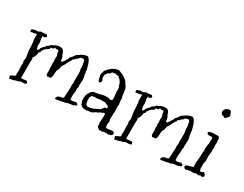

<svg xmlns="http://www.w3.org/2000/svg" viewBox="-78 -1206 2180 1712"><g transform="rotate(30 1012.0 -350.5)"><path d="M69.3 -447.3 43.9 -439.5 35.2 -441.4 22.5 -436.5Q12.7 -436.5 12.7 -447.3L13.7 -456.1Q13.7 -459 12.7 -460Q18.6 -461.9 21 -464.4Q23.4 -466.8 31.2 -465.8L46.9 -473.6Q57.6 -471.7 66.9 -471.7Q76.2 -471.7 85 -478.5Q93.8 -485.4 105.5 -485.4H124L154.3 -489.3Q166 -480.5 166 -473.1Q166 -465.8 158.7 -462.9Q151.4 -460 147.5 -455.1L145.5 -454.1Q140.6 -454.1 138.7 -457Q136.7 -460 130.9 -460Q129.9 -456.1 129.9 -442.9Q129.9 -429.7 133.8 -414.6Q137.7 -399.4 137.7 -381.8L135.7 -366.2Q135.7 -356.4 145.5 -330.1Q146.5 -329.1 150.9 -329.1Q155.3 -329.1 156.7 -332.5Q158.2 -335.9 160.2 -338.4Q162.1 -340.8 162.6 -340.8Q163.1 -340.8 164.1 -343.8Q165 -346.7 165.5 -349.6Q166 -352.5 168 -356Q169.9 -359.4 171.9 -360.8Q173.8 -362.3 181.2 -371.6Q188.5 -380.9 196.3 -384.8Q197.3 -389.6 200.2 -391.6Q203.1 -393.6 202.1 -399.4Q204.1 -399.4 214.4 -405.8Q224.6 -412.1 226.1 -414.1Q227.5 -416 227.1 -417.5Q226.6 -418.9 227.5 -419.9Q229.5 -420.9 230.5 -419.9Q231.4 -418.9 234.4 -425.3Q237.3 -431.6 242.7 -431.2Q248 -430.7 256.8 -435.5Q285.2 -453.1 309.1 -453.1Q333 -453.1 337.4 -450.2Q341.8 -447.3 341.3 -445.8Q340.8 -444.3 342.8 -443.4L348.6 -441.4Q354.5 -435.5 358.9 -421.9Q363.3 -408.2 367.2 -399.9Q371.1 -391.6 373 -391.1Q375 -390.6 375 -384.8Q375 -378.9 376.5 -377.4Q377.9 -376 379.4 -371.1Q380.9 -366.2 379.9 -357.9Q378.9 -349.6 387.7 -344.7H388.7Q401.4 -344.7 404.3 -359.4Q415 -366.2 420.9 -384.8Q421.9 -386.7 423.8 -387.7Q425.8 -388.7 427.7 -390.6Q429.7 -396.5 431.6 -402.8Q433.6 -409.2 435.5 -414.1Q438.5 -417 441.9 -419.4Q445.3 -421.9 448.2 -425.8V-429.7H452.1Q457 -436.5 462.4 -445.8Q467.8 -455.1 471.7 -458.5Q475.6 -461.9 479 -463.9Q482.4 -465.8 492.2 -472.7Q534.2 -502.9 567.4 -502.9H571.3Q599.6 -484.4 615.2 -418Q619.1 -402.3 623 -388.7V-386.7Q620.1 -372.1 623 -371.1Q626 -370.1 626 -358.4Q626 -346.7 630.9 -332Q635.7 -317.4 635.7 -300.8L632.8 -240.2L634.8 -221.7Q634.8 -218.8 632.8 -216.3Q630.9 -213.9 629.9 -208.5Q628.9 -203.1 629.9 -196.8Q630.9 -190.4 630.9 -181.6L626 -139.6V-117.2Q626 -106.4 627.9 -94.7Q628.9 -88.9 642.1 -88.9Q655.3 -88.9 665.5 -92.8Q675.8 -96.7 684.6 -98.6L694.3 -91.8Q694.3 -88.9 698.7 -89.4Q703.1 -89.8 703.1 -86.9V-74.2Q698.2 -67.4 689 -66.4Q679.7 -65.4 673.8 -58.6H667Q661.1 -58.6 647.9 -56.2Q634.8 -53.7 623.5 -52.2Q612.3 -50.8 598.6 -42Q596.7 -43 589.4 -43Q582 -43 579.1 -38.1Q577.1 -39.1 572.8 -39.1Q568.4 -39.1 564 -37.1Q559.6 -35.2 554.7 -34.2L534.2 -32.2Q529.3 -31.2 524.4 -29.3Q519.5 -27.3 513.7 -27.3Q507.8 -27.3 503.9 -32.2V-34.2Q503.9 -43 507.8 -47.4Q511.7 -51.8 515.6 -58.6L534.2 -65.4L542 -69.3L551.8 -68.4Q556.6 -68.4 559.6 -72.3Q562.5 -76.2 569.3 -74.2L575.2 -185.5L573.2 -212.9L577.1 -223.6L575.2 -225.6L577.1 -234.4L575.2 -252.9L576.2 -315.4V-332Q576.2 -351.6 572.8 -362.3Q569.3 -373 569.3 -381.8L570.3 -397.5Q570.3 -407.2 567.9 -417Q565.4 -426.8 563.5 -438Q561.5 -449.2 559.6 -454.1Q557.6 -459 545.9 -465.8Q535.2 -463.9 523.4 -460Q511.7 -456.1 508.8 -443.4Q494.1 -438.5 485.8 -426.3Q477.5 -414.1 462.9 -408.2L463.9 -405.3Q463.9 -403.3 462.9 -400.9Q461.9 -398.4 460.9 -394.5Q454.1 -389.6 447.8 -376.5Q441.4 -363.3 437.5 -357.9Q433.6 -352.5 434.1 -351.1Q434.6 -349.6 434.6 -347.7L433.6 -342.8Q428.7 -340.8 427.2 -336.4Q425.8 -332 423.8 -328.1Q418 -326.2 417.5 -321.3Q417 -316.4 412.1 -314.5Q411.1 -302.7 407.7 -296.4Q404.3 -290 406.2 -278.3Q391.6 -264.6 390.6 -236.8Q389.6 -209 387.7 -193.8Q385.7 -178.7 375 -169.9Q367.2 -168 358.9 -168.9Q350.6 -169.9 342.8 -166Q341.8 -168.9 336.4 -174.8Q331.1 -180.7 332 -197.3Q333 -213.9 333 -220.7L329.1 -256.8L331.1 -267.6L327.1 -295.9Q327.1 -302.7 331.1 -306.6Q327.1 -320.3 327.1 -338.9L329.1 -365.2Q329.1 -372.1 326.2 -377.4Q323.2 -382.8 321.3 -390.1Q319.3 -397.5 319.8 -406.2Q320.3 -415 312.5 -419.9H306.6L290 -418Q286.1 -418 285.2 -420.9Q284.2 -423.8 279.3 -423.8H277.3Q274.4 -420.9 273.4 -415.5Q272.5 -410.2 267.6 -408.2Q263.7 -408.2 261.7 -406.7Q259.8 -405.3 253.9 -407.2Q245.1 -404.3 244.1 -400.9Q243.2 -397.5 241.2 -388.7Q234.4 -386.7 230.5 -381.8Q226.6 -377 218.8 -376Q212.9 -366.2 202.1 -362.3L195.3 -349.6Q192.4 -342.8 185.5 -338.9L183.6 -322.3Q175.8 -317.4 170.9 -309.6Q171.9 -274.4 147.5 -249L146.5 -247.1Q146.5 -245.1 152.3 -236.3Q150.4 -216.8 150.4 -199.2V-38.1Q154.3 -37.1 161.1 -37.1L205.1 -42H208Q218.8 -31.2 218.8 -23.4V-18.6Q206.1 -9.8 195.3 -9.8H175.8Q159.2 -9.8 152.3 -4.9Q145.5 0 140.6 2Q135.7 3.9 131.8 3.4Q127.9 2.9 123.5 4.4Q119.1 5.9 115.7 7.3Q112.3 8.8 105 11.7Q97.7 14.6 85.4 15.6Q73.2 16.6 62.5 22.5L52.7 -8.8Q62.5 -11.7 77.1 -21.5Q82 -23.4 91.3 -27.3Q100.6 -31.2 100.6 -38.1L97.7 -50.8L100.6 -82L97.7 -124V-144.5L99.6 -160.2L93.8 -181.6L98.6 -207Q98.6 -223.6 95.2 -238.8Q91.8 -253.9 89.4 -272Q86.9 -290 86.9 -314.9Q86.9 -339.8 83 -357.4L85 -364.3Q85 -368.2 81.1 -376Q77.1 -392.6 78.1 -410.2Q79.1 -427.7 79.1 -445.3Q75.2 -447.3 69.3 -447.3Z M788.1 -255.9 819.3 -261.7Q827.1 -261.7 829.6 -263.2Q832 -264.6 850.6 -269.5Q869.1 -274.4 885.7 -274.4H909.2Q920.9 -274.4 926.8 -271Q932.6 -267.6 937.5 -267.6Q942.4 -267.6 954.1 -276.4Q955.1 -280.3 955.1 -284.2V-293Q955.1 -317.4 951.7 -336.4Q948.2 -355.5 949.7 -377.9Q951.2 -400.4 946.8 -405.8Q942.4 -411.1 940.4 -414.6Q938.5 -418 939.5 -421.9Q940.4 -425.8 937 -431.2Q933.6 -436.5 934.1 -439Q934.6 -441.4 933.1 -443.4Q931.6 -445.3 930.2 -445.8Q928.7 -446.3 927.2 -448.2Q925.8 -450.2 926.3 -451.2Q926.8 -452.1 925.3 -455.1Q923.8 -458 920.4 -460.4Q917 -462.9 916 -467.8Q903.3 -473.6 894.5 -487.3Q889.6 -488.3 884.3 -487.8Q878.9 -487.3 874.5 -488.8Q870.1 -490.2 867.2 -491.7Q864.3 -493.2 860.4 -493.2L837.9 -487.3Q836.9 -487.3 831.1 -489.3Q826.2 -488.3 826.2 -482.9Q826.2 -477.5 824.2 -474.6Q815.4 -474.6 815.4 -467.8Q810.5 -467.8 808.6 -464.8Q806.6 -461.9 800.8 -463.9Q796.9 -457 793 -450.2Q789.1 -443.4 782.2 -439.5Q779.3 -423.8 779.3 -410.2Q779.3 -396.5 785.2 -390.6Q791 -384.8 791 -378.4Q791 -372.1 786.1 -362.8Q781.2 -353.5 774.4 -353.5Q767.6 -353.5 765.1 -357.4Q762.7 -361.3 761.2 -366.2Q759.8 -371.1 758.8 -376.5Q757.8 -381.8 752 -387.7Q754.9 -387.7 754.9 -392.6Q754.9 -397.5 752 -401.4Q749 -405.3 749 -422.9Q749 -440.4 756.8 -445.3Q755.9 -445.3 755.9 -447.3L757.8 -456.1Q756.8 -456.1 756.8 -458L760.7 -463.9L759.8 -465.8Q760.7 -469.7 764.2 -469.2Q767.6 -468.8 769.5 -471.2Q771.5 -473.6 778.3 -487.3Q785.2 -489.3 787.6 -493.7Q790 -498 794.9 -502Q802.7 -504.9 805.7 -509.3Q808.6 -513.7 813 -515.6Q817.4 -517.6 822.8 -518.6Q828.1 -519.5 830.1 -525.4L833 -524.4Q837.9 -524.4 839.8 -527.8Q841.8 -531.2 851.1 -531.2Q860.4 -531.2 861.3 -533.2Q862.3 -535.2 869.1 -535.2Q876 -535.2 890.1 -528.3Q904.3 -521.5 907.2 -521.5H910.2Q917 -513.7 928.7 -511.7Q942.4 -501 955.6 -491.7Q968.8 -482.4 976.6 -467.8Q978.5 -465.8 978 -464.8Q977.5 -463.9 980.5 -460.4Q983.4 -457 986.3 -452.1Q989.3 -447.3 992.2 -443.8Q995.1 -440.4 995.6 -440.9Q996.1 -441.4 996.1 -433.6L997.1 -432.6L1000 -430.7Q1005.9 -416 1009.8 -385.7Q1013.7 -355.5 1013.7 -351.1Q1013.7 -346.7 1015.1 -344.2Q1016.6 -341.8 1018.6 -334.5Q1020.5 -327.1 1020 -314Q1019.5 -300.8 1021 -292.5Q1022.5 -284.2 1023.9 -278.8Q1025.4 -273.4 1025.4 -267.6L1022.5 -252.9L1025.4 -189.5L1022.5 -175.8L1023.4 -154.3L1020.5 -122.1L1027.3 -90.8L1021.5 -64.5L1025.4 -43.9Q1025.4 -40 1022.5 -38.1Q1032.2 -30.3 1045.9 -30.3L1076.2 -36.1H1103.5Q1105.5 -34.2 1105.5 -32.2Q1105.5 -30.3 1107.9 -28.3Q1110.4 -26.4 1112.3 -25.4Q1114.3 -24.4 1114.3 -20.5Q1114.3 -16.6 1112.3 -14.2Q1110.4 -11.7 1112.3 -6.8Q1106.4 -5.9 1105 -2.4Q1103.5 1 1100.1 2.9Q1096.7 4.9 1089.8 4.9Q1083 4.9 1073.2 9.8Q1069.3 8.8 1063.5 8.8L1051.8 5.9Q1049.8 5.9 1049.3 8.3Q1048.8 10.7 1045.9 10.7L1038.1 7.8Q1030.3 7.8 1022.9 11.7Q1015.6 15.6 1011.7 15.6Q1007.8 15.6 1002 13.7L989.3 16.6Q986.3 16.6 981.4 12.7Q976.6 8.8 967.3 2Q958 -4.9 958 -16.6L960 -30.3L956.1 -41L960 -105.5L959 -132.8Q959 -139.6 948.2 -139.6Q945.3 -139.6 941.9 -136.7Q938.5 -133.8 935.1 -131.8Q931.6 -129.9 928.2 -129.9Q924.8 -129.9 920.9 -127.9Q917 -126 914.6 -123.5Q912.1 -121.1 906.2 -120.1Q898.4 -109.4 885.7 -109.4H882.8Q879.9 -108.4 877.9 -105.5Q876 -102.5 872.6 -100.1Q869.1 -97.7 863.8 -96.2Q858.4 -94.7 855.5 -88.9L822.3 -83Q817.4 -83 813.5 -85.9Q805.7 -78.1 797.9 -78.1Q758.8 -78.1 746.1 -91.8Q741.2 -97.7 734.4 -102.5L731.4 -116.2Q729.5 -121.1 727.1 -124Q724.6 -127 723.1 -132.8Q721.7 -138.7 722.7 -146Q723.6 -153.3 723.6 -160.2L721.7 -170.9L725.6 -181.6V-191.4Q725.6 -195.3 727.5 -197.3Q729.5 -199.2 731.4 -202.1Q733.4 -205.1 732.4 -208.5Q731.4 -211.9 737.3 -217.8Q743.2 -223.6 743.2 -226.1Q743.2 -228.5 746.6 -233.9Q750 -239.3 758.3 -243.2Q766.6 -247.1 771.5 -254.9Q780.3 -255.9 788.1 -255.9ZM937.5 -186.5 945.3 -184.6Q947.3 -184.6 948.7 -187Q950.2 -189.5 952.1 -189.5L945.3 -210Q933.6 -211.9 922.4 -218.8Q911.1 -225.6 904.3 -225.6L886.7 -223.6L861.3 -224.6L822.3 -217.8L809.6 -219.7Q801.8 -219.7 793.9 -216.8Q786.1 -213.9 778.3 -215.8Q776.4 -210 769.5 -202.1Q762.7 -194.3 764.2 -183.6Q765.6 -172.9 765.6 -166L763.7 -157.2Q763.7 -155.3 765.1 -153.3Q766.6 -151.4 767.6 -148.9Q768.6 -146.5 768.1 -143.6Q767.6 -140.6 767.6 -136.7Q767.6 -132.8 772 -127.9Q776.4 -123 778.3 -118.2L779.3 -119.1Q781.2 -119.1 782.7 -116.2Q784.2 -113.3 792 -113.3Q825.2 -113.3 860.4 -130.9L873 -136.7Q882.8 -143.6 894 -146.5Q905.3 -149.4 909.2 -157.2Q924.8 -183.6 936.5 -186.5Z M1151.4 -447.3 1126 -439.5 1117.2 -441.4 1104.5 -436.5Q1094.7 -436.5 1094.7 -447.3L1095.7 -456.1Q1095.7 -459 1094.7 -460Q1100.6 -461.9 1103 -464.4Q1105.5 -466.8 1113.3 -465.8L1128.9 -473.6Q1139.6 -471.7 1148.9 -471.7Q1158.2 -471.7 1167 -478.5Q1175.8 -485.4 1187.5 -485.4H1206.1L1236.3 -489.3Q1248 -480.5 1248 -473.1Q1248 -465.8 1240.7 -462.9Q1233.4 -460 1229.5 -455.1L1227.5 -454.1Q1222.7 -454.1 1220.7 -457Q1218.8 -460 1212.9 -460Q1211.9 -456.1 1211.9 -442.9Q1211.9 -429.7 1215.8 -414.6Q1219.7 -399.4 1219.7 -381.8L1217.8 -366.2Q1217.8 -356.4 1227.5 -330.1Q1228.5 -329.1 1232.9 -329.1Q1237.3 -329.1 1238.8 -332.5Q1240.2 -335.9 1242.2 -338.4Q1244.1 -340.8 1244.6 -340.8Q1245.1 -340.8 1246.1 -343.8Q1247.1 -346.7 1247.6 -349.6Q1248 -352.5 1250 -356Q1252 -359.4 1253.9 -360.8Q1255.9 -362.3 1263.2 -371.6Q1270.5 -380.9 1278.3 -384.8Q1279.3 -389.6 1282.2 -391.6Q1285.2 -393.6 1284.2 -399.4Q1286.1 -399.4 1296.4 -405.8Q1306.6 -412.1 1308.1 -414.1Q1309.6 -416 1309.1 -417.5Q1308.6 -418.9 1309.6 -419.9Q1311.5 -420.9 1312.5 -419.9Q1313.5 -418.9 1316.4 -425.3Q1319.3 -431.6 1324.7 -431.2Q1330.1 -430.7 1338.9 -435.5Q1367.2 -453.1 1391.1 -453.1Q1415 -453.1 1419.4 -450.2Q1423.8 -447.3 1423.3 -445.8Q1422.9 -444.3 1424.8 -443.4L1430.7 -441.4Q1436.5 -435.5 1440.9 -421.9Q1445.3 -408.2 1449.2 -399.9Q1453.1 -391.6 1455.1 -391.1Q1457 -390.6 1457 -384.8Q1457 -378.9 1458.5 -377.4Q1460 -376 1461.4 -371.1Q1462.9 -366.2 1461.9 -357.9Q1460.9 -349.6 1469.7 -344.7H1470.7Q1483.4 -344.7 1486.3 -359.4Q1497.1 -366.2 1502.9 -384.8Q1503.9 -386.7 1505.9 -387.7Q1507.8 -388.7 1509.8 -390.6Q1511.7 -396.5 1513.7 -402.8Q1515.6 -409.2 1517.6 -414.1Q1520.5 -417 1523.9 -419.4Q1527.3 -421.9 1530.3 -425.8V-429.7H1534.2Q1539.1 -436.5 1544.4 -445.8Q1549.8 -455.1 1553.7 -458.5Q1557.6 -461.9 1561 -463.9Q1564.5 -465.8 1574.2 -472.7Q1616.2 -502.9 1649.4 -502.9H1653.3Q1681.6 -484.4 1697.3 -418Q1701.2 -402.3 1705.1 -388.7V-386.7Q1702.1 -372.1 1705.1 -371.1Q1708 -370.1 1708 -358.4Q1708 -346.7 1712.9 -332Q1717.8 -317.4 1717.8 -300.8L1714.8 -240.2L1716.8 -221.7Q1716.8 -218.8 1714.8 -216.3Q1712.9 -213.9 1711.9 -208.5Q1710.9 -203.1 1711.9 -196.8Q1712.9 -190.4 1712.9 -181.6L1708 -139.6V-117.2Q1708 -106.4 1710 -94.7Q1710.9 -88.9 1724.1 -88.9Q1737.3 -88.9 1747.6 -92.8Q1757.8 -96.7 1766.6 -98.6L1776.4 -91.8Q1776.4 -88.9 1780.8 -89.4Q1785.2 -89.8 1785.2 -86.9V-74.2Q1780.3 -67.4 1771 -66.4Q1761.7 -65.4 1755.9 -58.6H1749Q1743.2 -58.6 1730 -56.2Q1716.8 -53.7 1705.6 -52.2Q1694.3 -50.8 1680.7 -42Q1678.7 -43 1671.4 -43Q1664.1 -43 1661.1 -38.1Q1659.2 -39.1 1654.8 -39.1Q1650.4 -39.1 1646 -37.1Q1641.6 -35.2 1636.7 -34.2L1616.2 -32.2Q1611.3 -31.2 1606.4 -29.3Q1601.6 -27.3 1595.7 -27.3Q1589.8 -27.3 1585.9 -32.2V-34.2Q1585.9 -43 1589.8 -47.4Q1593.8 -51.8 1597.7 -58.6L1616.2 -65.4L1624 -69.3L1633.8 -68.4Q1638.7 -68.4 1641.6 -72.3Q1644.5 -76.2 1651.4 -74.2L1657.2 -185.5L1655.3 -212.9L1659.2 -223.6L1657.2 -225.6L1659.2 -234.4L1657.2 -252.9L1658.2 -315.4V-332Q1658.2 -351.6 1654.8 -362.3Q1651.4 -373 1651.4 -381.8L1652.3 -397.5Q1652.3 -407.2 1649.9 -417Q1647.5 -426.8 1645.5 -438Q1643.6 -449.2 1641.6 -454.1Q1639.6 -459 1627.9 -465.8Q1617.2 -463.9 1605.5 -460Q1593.8 -456.1 1590.8 -443.4Q1576.2 -438.5 1567.9 -426.3Q1559.6 -414.1 1544.9 -408.2L1545.9 -405.3Q1545.9 -403.3 1544.9 -400.9Q1543.9 -398.4 1543 -394.5Q1536.1 -389.6 1529.8 -376.5Q1523.4 -363.3 1519.5 -357.9Q1515.6 -352.5 1516.1 -351.1Q1516.6 -349.6 1516.6 -347.7L1515.6 -342.8Q1510.7 -340.8 1509.3 -336.4Q1507.8 -332 1505.9 -328.1Q1500 -326.2 1499.5 -321.3Q1499 -316.4 1494.1 -314.5Q1493.2 -302.7 1489.7 -296.4Q1486.3 -290 1488.3 -278.3Q1473.6 -264.6 1472.7 -236.8Q1471.7 -209 1469.7 -193.8Q1467.8 -178.7 1457 -169.9Q1449.2 -168 1440.9 -168.9Q1432.6 -169.9 1424.8 -166Q1423.8 -168.9 1418.5 -174.8Q1413.1 -180.7 1414.1 -197.3Q1415 -213.9 1415 -220.7L1411.1 -256.8L1413.1 -267.6L1409.2 -295.9Q1409.2 -302.7 1413.1 -306.6Q1409.2 -320.3 1409.2 -338.9L1411.1 -365.2Q1411.1 -372.1 1408.2 -377.4Q1405.3 -382.8 1403.3 -390.1Q1401.4 -397.5 1401.9 -406.2Q1402.3 -415 1394.5 -419.9H1388.7L1372.1 -418Q1368.2 -418 1367.2 -420.9Q1366.2 -423.8 1361.3 -423.8H1359.4Q1356.4 -420.9 1355.5 -415.5Q1354.5 -410.2 1349.6 -408.2Q1345.7 -408.2 1343.8 -406.7Q1341.8 -405.3 1335.9 -407.2Q1327.1 -404.3 1326.2 -400.9Q1325.2 -397.5 1323.2 -388.7Q1316.4 -386.7 1312.5 -381.8Q1308.6 -377 1300.8 -376Q1294.9 -366.2 1284.2 -362.3L1277.3 -349.6Q1274.4 -342.8 1267.6 -338.9L1265.6 -322.3Q1257.8 -317.4 1252.9 -309.6Q1253.9 -274.4 1229.5 -249L1228.5 -247.1Q1228.5 -245.1 1234.4 -236.3Q1232.4 -216.8 1232.4 -199.2V-38.1Q1236.3 -37.1 1243.2 -37.1L1287.1 -42H1290Q1300.8 -31.2 1300.8 -23.4V-18.6Q1288.1 -9.8 1277.3 -9.8H1257.8Q1241.2 -9.8 1234.4 -4.9Q1227.5 0 1222.7 2Q1217.8 3.9 1213.9 3.4Q1210 2.9 1205.6 4.4Q1201.2 5.9 1197.8 7.3Q1194.3 8.8 1187 11.7Q1179.7 14.6 1167.5 15.6Q1155.3 16.6 1144.5 22.5L1134.8 -8.8Q1144.5 -11.7 1159.2 -21.5Q1164.1 -23.4 1173.3 -27.3Q1182.6 -31.2 1182.6 -38.1L1179.7 -50.8L1182.6 -82L1179.7 -124V-144.5L1181.6 -160.2L1175.8 -181.6L1180.7 -207Q1180.7 -223.6 1177.2 -238.8Q1173.8 -253.9 1171.4 -272Q1168.9 -290 1168.9 -314.9Q1168.9 -339.8 1165 -357.4L1167 -364.3Q1167 -368.2 1163.1 -376Q1159.2 -392.6 1160.2 -410.2Q1161.1 -427.7 1161.1 -445.3Q1157.2 -447.3 1151.4 -447.3Z M1883.8 -243.2Q1887.7 -278.3 1887.7 -292.5Q1887.7 -306.6 1884.8 -316.4Q1889.6 -326.2 1889.2 -336.4Q1888.7 -346.7 1890.1 -354.5Q1891.6 -362.3 1893.1 -365.7Q1894.5 -369.1 1894.5 -373L1892.6 -393.6Q1894.5 -396.5 1894.5 -402.3V-417Q1894.5 -426.8 1890.6 -433.6H1884.8L1859.4 -432.6Q1851.6 -432.6 1842.8 -435.5Q1840.8 -441.4 1837.9 -442.9Q1835 -444.3 1835 -449.2Q1835 -454.1 1835.9 -456.1Q1852.5 -469.7 1919.9 -469.7Q1932.6 -469.7 1937.5 -467.3Q1942.4 -464.8 1945.8 -454.6Q1949.2 -444.3 1949.2 -439.5L1947.3 -427.7L1951.2 -415L1949.2 -386.7L1951.2 -358.4L1949.2 -332L1951.2 -318.4L1945.3 -272.5L1947.3 -228.5Q1947.3 -219.7 1945.3 -212.4Q1943.4 -205.1 1941.4 -195.3Q1939.5 -185.5 1940.4 -174.8Q1941.4 -164.1 1941.4 -157.7Q1941.4 -151.4 1940.4 -151.4Q1939.5 -151.4 1939.5 -146.5Q1939.5 -141.6 1942.4 -135.3Q1945.3 -128.9 1943.4 -122.1Q1955.1 -114.3 1956.1 -114.3L1974.6 -120.1Q1974.6 -127.9 1985.4 -127.9Q1988.3 -127.9 1987.8 -124Q1987.3 -120.1 1991.2 -118.2Q1995.1 -116.2 1997.6 -113.8Q2000 -111.3 2001.5 -106Q2002.9 -100.6 2004.9 -96.7Q2003.9 -89.8 1996.6 -85.4Q1989.3 -81.1 1981.9 -81.1Q1974.6 -81.1 1970.7 -86.9Q1962.9 -78.1 1952.6 -78.1Q1942.4 -78.1 1935.5 -81.1Q1926.8 -81.1 1906.2 -74.2H1900.4L1887.7 -73.2Q1881.8 -73.2 1877.9 -76.2Q1864.3 -72.3 1854.5 -72.3Q1838.9 -64.5 1827.1 -64.5Q1815.4 -64.5 1815.4 -74.2Q1806.6 -74.2 1806.6 -83Q1806.6 -91.8 1811.5 -95.7Q1822.3 -105.5 1834.5 -106.9Q1846.7 -108.4 1855.5 -112.3Q1864.3 -116.2 1870.1 -116.2Q1876 -116.2 1879.9 -118.2V-127.9L1877.9 -164.1L1884.8 -231.4ZM1880.9 -646.5 1867.2 -648.4Q1865.2 -651.4 1862.3 -654.3Q1859.4 -657.2 1857.9 -662.1Q1856.4 -667 1855 -667Q1853.5 -667 1853.5 -676.8Q1853.5 -686.5 1858.4 -696.3Q1863.3 -706.1 1878.4 -714.4Q1893.6 -722.7 1905.3 -722.7Q1917 -722.7 1920.4 -714.8Q1923.8 -707 1926.3 -699.2Q1928.7 -691.4 1931.6 -687Q1934.6 -682.6 1934.6 -677.7Q1934.6 -668 1920.4 -652.8Q1906.2 -637.7 1897.9 -637.7Q1889.6 -637.7 1884.8 -646.5Z"/></g></svg>

Font: Mountains of Christmas
Style: Regular
Weight: 400
Designer: Crystal Kluge
Foundry: Font Diner, Inc DBA Tart Workshop
Version: Version 1.002